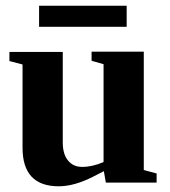

<svg xmlns="http://www.w3.org/2000/svg" viewBox="-20 -640 596 673"><path d="M344 -40 309 -22Q241 13 186 13Q59 13 59 -122V-414L13 -426V-458H200V-141Q200 -100 218 -78Q236 -55 268 -55Q304 -55 343 -72V-415L301 -427V-459H484V-44L529 -32V0H351ZM117 -546V-620H424V-546Z"/></svg>

Font: Libra Serif Modern
Style: Bold
Weight: 700
Designer: Stefan Peev, Context Ltd
Foundry: Ascender Corporation
Version: Version 1.000